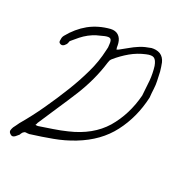

<svg xmlns="http://www.w3.org/2000/svg" viewBox="-181 -825 935 1007"><g transform="rotate(30 286.5 -321.5)"><path d="M347.7 -86.9Q294.9 -54.7 236.3 -33.2Q178.7 -11.7 119.1 6.8Q115.2 8.8 111.3 8.8Q107.4 9.8 103.5 9.8Q92.8 8.8 85.9 13.7Q79.1 18.6 75.2 28.3Q74.2 32.2 72.3 36.1Q69.3 39.1 67.4 42Q57.6 55.7 48.8 60.5Q44.9 62.5 41 62.5Q36.1 62.5 30.3 58.6Q18.6 51.8 18.6 41Q19.5 31.2 23.4 20.5Q28.3 11.7 32.2 2.9Q36.1 -6.8 41 -15.6Q81.1 -84 114.3 -156.2Q147.5 -227.5 176.8 -301.8Q203.1 -368.2 221.7 -435.5Q241.2 -503.9 244.1 -574.2Q245.1 -583 245.1 -591.8Q244.1 -600.6 243.2 -608.4Q241.2 -631.8 232.4 -637.7Q223.6 -643.6 201.2 -634.8Q180.7 -626 160.2 -616.2Q139.6 -605.5 122.1 -591.8Q103.5 -577.1 87.9 -559.6Q72.3 -541 56.6 -522.5Q52.7 -518.6 52.7 -511.7Q51.8 -504.9 48.8 -499Q45.9 -494.1 41 -488.3Q36.1 -483.4 30.3 -481.4Q23.4 -479.5 16.6 -483.4Q9.8 -486.3 8.8 -495.1Q8.8 -499 8.8 -502Q8.8 -506.8 8.8 -512.7Q9.8 -521.5 13.7 -528.3Q45.9 -586.9 94.7 -627Q143.6 -666 209 -682.6Q235.4 -688.5 253.9 -676.8Q272.5 -665 280.3 -638.7Q282.2 -632.8 283.2 -627Q284.2 -621.1 285.2 -615.2Q286.1 -612.3 287.1 -609.4Q289.1 -606.4 289.1 -603.5Q292 -605.5 294.9 -607.4Q296.9 -609.4 299.8 -610.4Q320.3 -627 340.8 -643.6Q360.4 -660.2 381.8 -673.8Q396.5 -683.6 412.1 -690.4Q428.7 -697.3 444.3 -703.1Q457 -706.1 468.8 -706.1Q482.4 -706.1 495.1 -701.2Q517.6 -691.4 529.3 -665Q538.1 -642.6 544.9 -618.2Q550.8 -593.8 555.7 -568.4Q560.5 -546.9 561.5 -523.4Q562.5 -499 565.4 -472.7Q559.6 -351.6 507.8 -252Q457 -153.3 347.7 -86.9ZM504.9 -629.9Q494.1 -659.2 479.5 -666Q464.8 -672.9 435.5 -660.2Q392.6 -642.6 357.4 -613.3Q322.3 -584 293 -547.9Q289.1 -543 286.1 -536.1Q284.2 -528.3 283.2 -521.5Q276.4 -465.8 261.7 -411.1Q247.1 -356.4 225.6 -303.7Q201.2 -244.1 174.8 -184.6Q148.4 -124 123 -64.5Q122.1 -60.5 121.1 -56.6Q120.1 -53.7 118.2 -49.8Q122.1 -49.8 126 -49.8Q128.9 -49.8 132.8 -50.8Q170.9 -64.5 210 -77.1Q248 -89.8 285.2 -106.4Q405.3 -158.2 461.9 -251Q517.6 -344.7 526.4 -462.9Q523.4 -511.7 520.5 -551.8Q516.6 -591.8 504.9 -629.9Z"/></g></svg>

Font: Yuremane_body
Style: Regular
Weight: 400
Version: Version 1.0